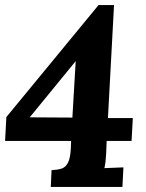

<svg xmlns="http://www.w3.org/2000/svg" viewBox="-20 -736 573 756"><path d="M180 0 183 -66Q206 -67 222 -72Q238 -77 247.5 -95Q257 -113 259 -153L260 -181H0L5 -275L368 -716H429L405 -271H503L498 -181H400L398 -131Q397 -112 395.5 -99.5Q394 -87 391 -74L466 -77L462 0ZM265 -273 278 -494H277L97 -274Z"/></svg>

Font: Lora
Style: Bold Italic
Weight: 700
Italic angle: -3°
Designer: Olga Karpushina, Alexei Vanyashin (Cyrillic)
Foundry: Cyreal
Version: Version 3.004